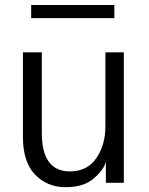

<svg xmlns="http://www.w3.org/2000/svg" viewBox="-20 -736 598 773"><path d="M105.5 -663.1Q105.5 -676.8 105.5 -715.8Q189.5 -715.8 440.4 -715.8Q440.4 -702.1 440.4 -663.1Q356.4 -663.1 105.5 -663.1ZM72.3 -184.6Q72.3 -269.5 72.3 -525.4Q90.8 -525.4 148.4 -525.4Q148.4 -444.3 148.4 -200.2Q148.4 -45.9 261.7 -45.9Q331.1 -45.9 368.2 -99.6Q404.3 -153.3 404.3 -226.6Q404.3 -326.2 404.3 -525.4Q422.9 -525.4 478.5 -525.4Q478.5 -393.6 478.5 0Q460 0 406.2 0Q406.2 -21.5 406.2 -85Q398.4 -52.7 357.4 -17.6Q317.4 17.6 244.1 17.6Q168.9 17.6 120.1 -34.2Q72.3 -85 72.3 -184.6Z"/></svg>

Font: Gothic A1
Style: Regular
Weight: 400
Designer: HanYang I&C Co.,Ltd.
Version: Version 2.50